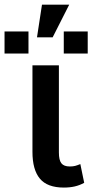

<svg xmlns="http://www.w3.org/2000/svg" viewBox="-62 -816 410 846"><path d="M170 -651.5H101L123 -795.5H243ZM324.5 -580H219V-677.5H324.5ZM63.5 -580H-42V-677.5H63.5ZM219.5 10.5Q146.5 10.5 113.8 -28.8Q81 -68 81 -147V-528H197.5V-144Q197.5 -110.5 208.5 -96.5Q219.5 -82.5 245.5 -82.5Q259.5 -82.5 269 -85Q278.5 -87.5 292 -93L309 -10.5Q289 0.5 267.2 5.5Q245.5 10.5 219.5 10.5Z"/></svg>

Font: Roberto Sans Medium
Style: Regular
Weight: 500
Designer: Google (font) & Cristiano Sobral (main changes)
Version: Version 1.000;October 12, 2021;FontCreator 14.0.0.2814 64-bi